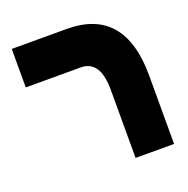

<svg xmlns="http://www.w3.org/2000/svg" viewBox="-150 -1020 1141 1163"><g transform="rotate(-20 420.0 -438.5)"><path d="M402.8 -877Q775.9 -877 775.9 -439.9V0H527.8V-439.9Q527.8 -628.9 402.8 -628.9H48.8V-877Z"/></g></svg>

Font: DimaBlue
Style: Bold
Weight: 700
Designer: R.Balvardi
Foundry: Dima Software Group
Version: Version 1.00;February 3, 2019;FontCreator 11.5.0.2427 64-bit